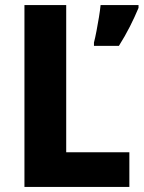

<svg xmlns="http://www.w3.org/2000/svg" viewBox="-20 -734 564 754"><path d="M76 0V-714H240V-136H488V0ZM524 -703Q509 -667 490 -629.5Q471 -592 447 -554H349V-567Q354 -586 359 -612.5Q364 -639 368.5 -666Q373 -693 375 -714H524Z"/></svg>

Font: Noto Sans Devanagari SemiCondensed ExtraBold
Style: Regular
Weight: 800
Width: 4
Designer: Jelle Bosma - Monotype Design Team
Foundry: Monotype Imaging Inc.
Version: Version 2.004; ttfautohint (v1.8.4.7-5d5b)